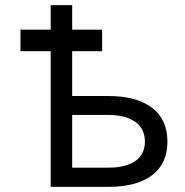

<svg xmlns="http://www.w3.org/2000/svg" viewBox="-20 -730 721 750"><path d="M262 -530V-355H402Q514 -355 574 -309Q634 -263 634 -177Q634 -91 574 -45.5Q514 0 402 0H178V-530H60V-614H178V-710H262V-614H379V-530ZM262 -75H402Q471 -75 508.5 -101Q546 -127 546 -177Q546 -227 508.5 -254Q471 -281 402 -281H262Z"/></svg>

Font: Geist
Style: Regular
Weight: 400
Designer: Basement.studio, Andrés Briganti, Mateo Zaragoza
Foundry: Basement.studio, Vercel, Andrés Briganti, Guido Ferreyra, Mateo Zaragoza
Version: Version 1.401